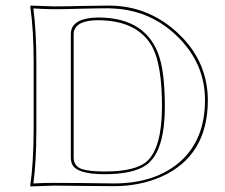

<svg xmlns="http://www.w3.org/2000/svg" viewBox="-20 -668 811 691"><path d="M174.8 -645Q212.9 -645 272.9 -646.5Q333.5 -647.9 371.1 -647.9Q509.8 -647.9 614.3 -554.2Q716.8 -462.4 727.1 -332.5Q728 -319.8 728 -308.1Q728 -107.9 562 -32.7Q484.4 2 389.2 2Q335 2 269.5 1Q213.4 0 174.8 0L89.8 2.9L88.9 0Q100.6 -81.5 101.1 -200.2V-444.8Q101.1 -559.6 88.9 -645L90.8 -647.9Q91.8 -647.9 174.8 -645ZM245.1 -101.1Q245.1 -69.3 275.9 -59.1Q302.7 -50.8 357.9 -50.8Q467.8 -50.8 509.3 -87.9Q562.5 -136.7 563 -284.2Q563 -433.6 528.3 -499Q475.6 -594.7 333 -595.2Q253.9 -595.2 245.6 -552.7Q245.1 -548.3 245.1 -544.9ZM174.8 -634.8Q146 -634.8 100.1 -637.7Q110.8 -553.2 110.8 -444.8V-200.2Q110.8 -87.4 100.1 -7.8Q146.5 -10.3 174.8 -9.8Q214.4 -9.8 270 -9.3Q335.9 -8.3 389.2 -7.8Q542.5 -7.8 632.3 -89.8Q717.8 -168.9 717.8 -308.1Q717.8 -437.5 621.6 -533.7Q525.9 -629.4 391.6 -637.2Q380.9 -637.7 371.1 -638.2Q333.5 -638.2 273.4 -636.7Q212.4 -634.8 174.8 -634.8ZM234.9 -101.1V-544.9Q234.9 -596.7 312 -604Q322.8 -605 333 -605Q511.2 -605 555.2 -457.5Q573.2 -396 573.2 -284.2Q573.2 -123.5 507.3 -74.7Q460.9 -41.5 357.9 -41Q254.9 -41 239.3 -77.6Q234.9 -87.9 234.9 -101.1Z"/></svg>

Font: Linux Biolinum Outline O
Style: Bold
Weight: 700
Designer: Philipp H. Poll
Foundry: Philipp H. Poll
Version: Version 0.9.2